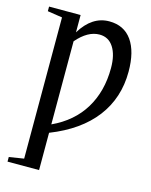

<svg xmlns="http://www.w3.org/2000/svg" viewBox="-129 -744 817 1042"><g transform="rotate(15 280.0 -223.0)"><path d="M193.8 216.3H16.6V190.4L99.6 177.2V-616.2L16.6 -628.9V-654.8H193.8V-557.6Q257.3 -662.1 354 -662.1Q437 -662.1 481 -599.9Q524.9 -537.6 524.9 -424.8Q524.9 -277.3 441.2 -167.5Q357.4 -57.6 193.8 6.8ZM193.8 -40.5Q309.1 -93.8 368.4 -190.9Q427.7 -288.1 427.7 -419.4Q427.7 -493.2 399.9 -536.1Q372.1 -579.1 321.3 -579.1Q255.4 -579.1 193.8 -507.3Z"/></g></svg>

Font: Liberation Serif
Style: Regular
Weight: 400
Designer: Steve Matteson
Foundry: Ascender Corporation
Version: Version 2.1.5